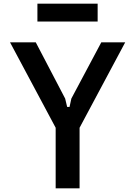

<svg xmlns="http://www.w3.org/2000/svg" viewBox="-20 -1032 740 1052"><path d="M176 -800 337 -492 348 -446H361L371 -492L535 -800H666L416 -332V0H285V-332L35 -800ZM185 -914V-1012H515V-914Z"/></svg>

Font: Martian Mono Medium
Style: Regular
Weight: 500
Monospace: yes
Designer: Roman Shamin
Foundry: Evil Martians
Version: Version 1.000; ttfautohint (v1.8.4.7-5d5b)